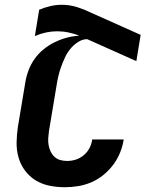

<svg xmlns="http://www.w3.org/2000/svg" viewBox="-20 -776 640 804"><path d="M251 8Q218 8 186.5 1.5Q155 -5 129 -21Q103 -37 84.5 -62Q66 -87 57.5 -117Q49 -147 49.5 -179.5Q50 -212 55 -245L86 -431Q90 -456 99.5 -481.5Q109 -507 125 -529.5Q141 -552 162.5 -569.5Q184 -587 208.5 -599Q233 -611 259 -618Q285 -625 312 -627Q290 -635 267 -640Q244 -645 219 -645Q196 -645 172.5 -640Q149 -635 126 -625L144 -735Q167 -745 191 -750.5Q215 -756 238 -756Q272 -756 303.5 -746Q335 -736 363 -722L569 -630L551 -520L345 -612Q325 -612 306 -599.5Q287 -587 273.5 -570Q260 -553 251 -533Q242 -513 235 -493.5Q228 -474 223.5 -453.5Q219 -433 216 -413L185 -227Q183 -212 182 -197.5Q181 -183 183.5 -168.5Q186 -154 192 -141.5Q198 -129 208 -119.5Q218 -110 232 -106Q246 -102 261 -102Q279 -102 297 -107.5Q315 -113 330.5 -126Q346 -139 355 -156.5Q364 -174 366 -192H498Q494 -165 483 -137.5Q472 -110 454 -86Q436 -62 412.5 -43Q389 -24 362 -12.5Q335 -1 306.5 3.5Q278 8 251 8Z"/></svg>

Font: Iosevka Extrabold Extended
Style: Italic
Weight: 800
Width: 7
Italic angle: -9°
Monospace: yes
Designer: Belleve Invis
Foundry: Belleve Invis
Version: Version 32.5.0; ttfautohint (v1.8.4)